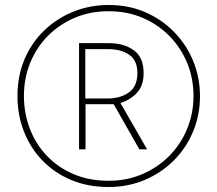

<svg xmlns="http://www.w3.org/2000/svg" viewBox="-20 -742 871 770"><path d="M415 8Q333 8 266 -20Q199 -48 150.5 -98Q102 -148 76 -214.5Q50 -281 50 -357Q50 -437 78 -503.5Q106 -570 156.5 -619Q207 -668 273.5 -695Q340 -722 416 -722Q497 -722 564 -692.5Q631 -663 680 -612Q729 -561 755.5 -495.5Q782 -430 782 -356Q782 -280 754 -213.5Q726 -147 676 -97.5Q626 -48 559.5 -20Q493 8 415 8ZM415 -17Q489 -17 551.5 -44Q614 -71 660 -118Q706 -165 731 -226.5Q756 -288 756 -357Q756 -427 731 -488.5Q706 -550 660 -597Q614 -644 552 -670.5Q490 -697 415 -697Q342 -697 280.5 -671Q219 -645 173 -599Q127 -553 101.5 -491Q76 -429 76 -357Q76 -287 100 -225Q124 -163 168.5 -116.5Q213 -70 275.5 -43.5Q338 -17 415 -17ZM297 -143V-569H416Q477 -569 516.5 -540.5Q556 -512 556 -449Q556 -398 529 -369.5Q502 -341 463 -329L570 -143H539L436 -324H323V-143ZM411 -347Q462 -347 496.5 -371Q531 -395 531 -449Q531 -500 498 -522.5Q465 -545 413 -545H322V-347Z"/></svg>

Font: Noto Sans Telugu SemiCondensed Thin
Style: Regular
Weight: 100
Width: 4
Designer: Jelle Bosma - Monotype Design Team
Foundry: Monotype Imaging Inc.
Version: Version 2.005; ttfautohint (v1.8.4.7-5d5b)